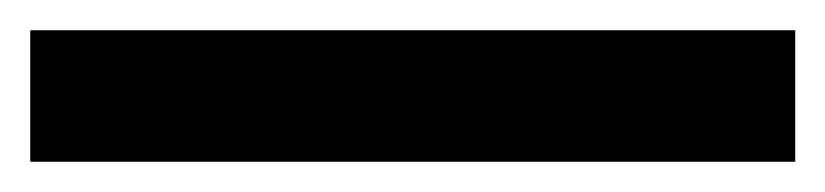

<svg xmlns="http://www.w3.org/2000/svg" viewBox="-23 -867 546 127"><path d="M503 -760H-3V-847H503Z"/></svg>

Font: Noto Sans Symbols SemiBold
Style: Regular
Weight: 600
Version: Version 2.002